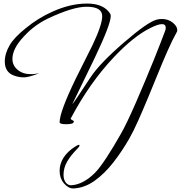

<svg xmlns="http://www.w3.org/2000/svg" viewBox="-20 -667 1019 1082"><path d="M394 395Q366 396 340 366Q316 337 316 296Q316 257 337.5 222.5Q359 188 402 160Q419 149 425 149Q428 149 428 153Q428 159 417 170Q379 208 358.5 243.5Q338 279 338 318Q338 345 350.5 361.5Q363 378 383 377Q450 372 515 307Q541 281 580 221.5Q619 162 659 91Q676 62 698.5 15Q721 -32 746.5 -90.5Q772 -149 797.5 -210Q823 -271 846 -327.5Q869 -384 886 -428.5Q903 -473 912 -497Q913 -501 913.5 -504Q914 -507 914 -510Q914 -531 893 -531Q870 -531 827 -509Q732 -462 621 -344Q484 -199 378 2Q380 7 390 11.5Q400 16 395 20Q395 33 353 33Q316 33 316 22Q316 -36 407 -224L502 -414Q556 -528 556 -576Q556 -629 468 -629Q391 -629 251 -563Q172 -525 114 -461Q50 -393 50 -335Q50 -298 79.5 -273.5Q109 -249 154 -249Q171 -249 187 -252L201 -254Q140 -231 116 -231Q86 -231 59 -241Q7 -260 7 -320Q7 -366 35 -413Q59 -455 125 -508Q194 -565 275 -601Q376 -647 471 -647Q566 -647 602 -588Q604 -582 604 -576Q604 -530 514 -341L388 -81Q390 -78 490 -231Q542 -310 679 -428Q811 -542 862 -556Q875 -560 892 -560Q928 -560 953.5 -539.5Q979 -519 979 -497Q979 -493 978 -490Q977 -487 975 -484Q951 -441 924.5 -381Q898 -321 870 -252Q842 -183 813.5 -114.5Q785 -46 758.5 13.5Q732 73 708 115Q668 185 619 248Q570 311 513.5 351.5Q457 392 394 395Z"/></svg>

Font: Ephesis
Style: Regular
Weight: 400
Designer: Robert E. Leuschke
Foundry: Robert E. Leuschke
Version: Version 1.010; ttfautohint (v1.8.3)